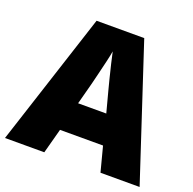

<svg xmlns="http://www.w3.org/2000/svg" viewBox="-126 -845 979 973"><g transform="rotate(20 363.0 -358.5)"><path d="M515 0 480 -134H248L212 0H0L233 -717H490L726 0ZM409 -409Q404 -428 395 -463.5Q386 -499 377 -537Q368 -575 363 -599Q359 -575 350.5 -539Q342 -503 333.5 -468Q325 -433 319 -409L288 -292H440Z"/></g></svg>

Font: Noto Sans Devanagari Black
Style: Regular
Weight: 900
Version: Version 2.003